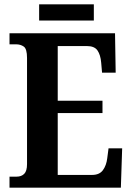

<svg xmlns="http://www.w3.org/2000/svg" viewBox="-20 -868 611 888"><path d="M24 0V-51H57Q79 -51 92 -64Q105 -77 105 -109V-600Q105 -642 90 -652.5Q75 -663 55 -663H24V-714H512L515 -532H452L448 -578Q445 -614 431 -634.5Q417 -655 382 -655H247V-402H454V-345H247V-59H406Q440 -59 456 -81Q472 -103 476 -136L482 -182H545L539 0ZM161 -773V-848H414V-773Z"/></svg>

Font: Noto Serif Lao Condensed
Style: Bold
Weight: 700
Width: 3
Designer: Monotype Design Team
Foundry: Monotype Imaging Inc.
Version: Version 2.003; ttfautohint (v1.8.4.7-5d5b)